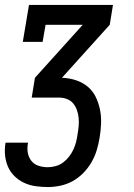

<svg xmlns="http://www.w3.org/2000/svg" viewBox="-20 -540 540 775"><path d="M173 215Q148 215 123.5 211.5Q99 208 77.5 198Q56 188 39 171.5Q22 155 12.5 133.5Q3 112 0.5 87.5Q-2 63 2 38L3 36H93V37Q89 57 92 75.5Q95 94 106 108.5Q117 123 135 129Q153 135 173 135Q188 135 204.5 130.5Q221 126 234.5 116Q248 106 258.5 92.5Q269 79 276 64Q283 49 287 33.5Q291 18 293 2Q296 -14 297.5 -31Q299 -48 297.5 -64Q296 -80 290.5 -95.5Q285 -111 275.5 -122.5Q266 -134 251 -140Q236 -146 219 -146H108L121 -226L314 -440H164L152 -371H72L97 -520H436L423 -440L230 -226Q259 -225 285.5 -216.5Q312 -208 333 -191Q354 -174 366 -149.5Q378 -125 383.5 -98Q389 -71 388 -42Q387 -13 382 16Q378 41 370.5 66Q363 91 349.5 114.5Q336 138 316.5 158Q297 178 273.5 191Q250 204 224 209.5Q198 215 173 215Z"/></svg>

Font: Iosevka Curly Slab Medium
Style: Italic
Weight: 500
Italic angle: -9°
Monospace: yes
Designer: Belleve Invis
Foundry: Belleve Invis
Version: Version 22.1.2; ttfautohint (v1.8.4)